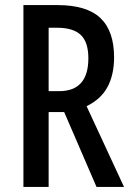

<svg xmlns="http://www.w3.org/2000/svg" viewBox="-20 -734 517 754"><path d="M206 -714Q321 -714 374.5 -663Q428 -612 428 -509Q428 -440 402 -392Q376 -344 320 -317L467 0H359L232 -294H171V0H72V-714ZM205 -625H171V-376H212Q327 -376 327 -505Q327 -569 297 -597Q267 -625 205 -625Z"/></svg>

Font: Noto Sans Telugu ExtraCondensed Medium
Style: Regular
Weight: 500
Width: 2
Designer: Jelle Bosma - Monotype Design Team
Foundry: Monotype Imaging Inc.
Version: Version 2.005; ttfautohint (v1.8.4.7-5d5b)